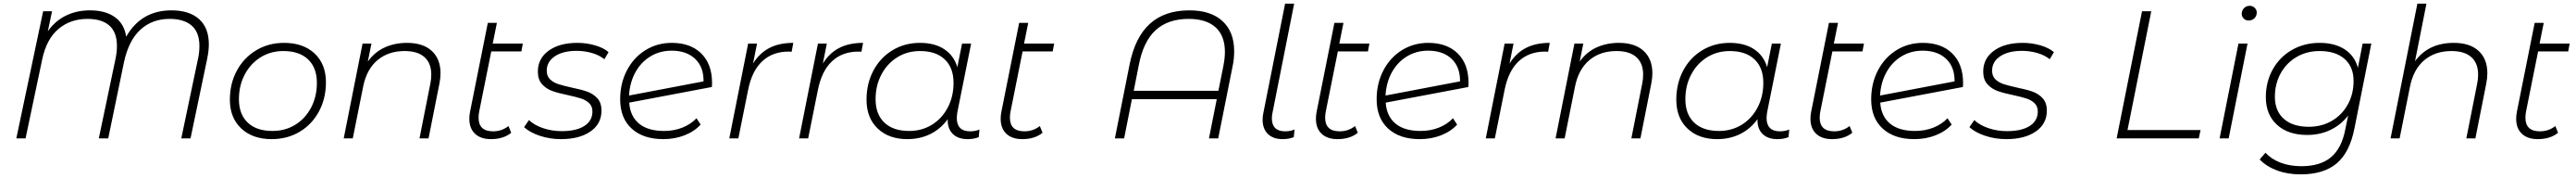

<svg xmlns="http://www.w3.org/2000/svg" viewBox="-20 -762 14209 980"><path d="M1132 -518Q1132 -483 1123 -439L1031 0H980L1072 -437Q1080 -472 1080 -509Q1080 -584 1037.5 -621Q995 -658 915 -658Q820 -658 755 -599Q690 -540 664 -420L577 0H525L617 -437Q625 -473 625 -509Q625 -584 583.5 -621Q542 -658 462 -658Q369 -658 303 -603Q237 -548 213 -436L121 0H70L218 -700H267L244 -590Q284 -647 343.5 -676Q403 -705 476 -705Q562 -705 614 -667.5Q666 -630 676 -560Q759 -705 926 -705Q1024 -705 1078 -657Q1132 -609 1132 -518Z M1248 -213Q1248 -302 1286.5 -373Q1325 -444 1393 -485Q1461 -526 1547 -526Q1653 -526 1715.5 -467.5Q1778 -409 1778 -309Q1778 -220 1739.5 -148.5Q1701 -77 1633 -36.5Q1565 4 1479 4Q1373 4 1310.5 -55Q1248 -114 1248 -213ZM1728 -306Q1728 -389 1679.5 -435Q1631 -481 1543 -481Q1473 -481 1417.5 -446.5Q1362 -412 1330 -351.5Q1298 -291 1298 -216Q1298 -133 1346.5 -87Q1395 -41 1483 -41Q1553 -41 1608.5 -75Q1664 -109 1696 -169.5Q1728 -230 1728 -306Z M2410 -359Q2410 -332 2404 -302L2344 0H2294L2354 -302Q2359 -325 2359 -352Q2359 -414 2321.5 -447.5Q2284 -481 2212 -481Q2122 -481 2062 -430.5Q2002 -380 1983 -284L1926 0H1876L1980 -522H2029L2009 -423Q2046 -475 2101.5 -500.5Q2157 -526 2225 -526Q2314 -526 2362 -481.5Q2410 -437 2410 -359Z M2624 -151Q2620 -132 2620 -114Q2620 -39 2700 -39Q2748 -39 2785 -68L2800 -31Q2757 4 2688 4Q2632 4 2600.5 -25.5Q2569 -55 2569 -108Q2569 -128 2573 -147L2671 -636H2721L2698 -522H2864L2856 -479H2690Z M2871 -62 2898 -101Q2927 -73 2975.5 -56.5Q3024 -40 3078 -40Q3159 -40 3203.5 -68.5Q3248 -97 3248 -148Q3248 -177 3230 -194Q3212 -211 3186 -219.5Q3160 -228 3114 -238Q3060 -249 3026.5 -261Q2993 -273 2970 -298.5Q2947 -324 2947 -368Q2947 -440 3006.5 -483Q3066 -526 3165 -526Q3215 -526 3262 -512.5Q3309 -499 3337 -475L3314 -436Q3285 -459 3244.5 -470.5Q3204 -482 3161 -482Q3085 -482 3040.5 -452Q2996 -422 2996 -373Q2996 -343 3014 -325.5Q3032 -308 3059.5 -299Q3087 -290 3133 -280Q3187 -269 3219.5 -257.5Q3252 -246 3275 -221Q3298 -196 3298 -153Q3298 -80 3237 -38Q3176 4 3074 4Q3013 4 2957.5 -14.5Q2902 -33 2871 -62Z M3908 -304 3907 -283 3451 -197Q3456 -122 3505 -81.5Q3554 -41 3643 -41Q3698 -41 3744.5 -59.5Q3791 -78 3822 -111L3845 -76Q3810 -38 3756 -17Q3702 4 3639 4Q3528 4 3464.5 -54Q3401 -112 3401 -215Q3401 -303 3438 -374Q3475 -445 3540 -485.5Q3605 -526 3686 -526Q3789 -526 3848.5 -467.5Q3908 -409 3908 -304ZM3450 -236 3861 -314Q3862 -393 3814.5 -438Q3767 -483 3685 -483Q3620 -483 3568 -451.5Q3516 -420 3485 -364Q3454 -308 3450 -236Z M4356 -526 4347 -477 4331 -478Q4242 -478 4185 -425Q4128 -372 4107 -268L4053 0H4003L4107 -522H4156L4134 -412Q4169 -469 4223.5 -497.5Q4278 -526 4356 -526Z M4741 -526 4732 -477 4716 -478Q4627 -478 4570 -425Q4513 -372 4492 -268L4438 0H4388L4492 -522H4541L4519 -412Q4554 -469 4608.5 -497.5Q4663 -526 4741 -526Z M5383 -49 5379 -7Q5352 4 5318 4Q5264 4 5235 -25.5Q5206 -55 5208 -106Q5170 -53 5113 -24.5Q5056 4 4985 4Q4883 4 4821.5 -54.5Q4760 -113 4760 -213Q4760 -302 4798 -373.5Q4836 -445 4903.5 -485.5Q4971 -526 5055 -526Q5136 -526 5189 -491Q5242 -456 5261 -392L5287 -522H5337L5261 -144Q5258 -126 5258 -111Q5258 -76 5276.5 -57.5Q5295 -39 5331 -39Q5361 -39 5383 -49ZM5240 -306Q5240 -389 5191.5 -435Q5143 -481 5055 -481Q4985 -481 4929.5 -446.5Q4874 -412 4842 -351.5Q4810 -291 4810 -216Q4810 -133 4858.5 -87Q4907 -41 4995 -41Q5065 -41 5120.5 -75Q5176 -109 5208 -169.5Q5240 -230 5240 -306Z M5555 -151Q5551 -132 5551 -114Q5551 -39 5631 -39Q5679 -39 5716 -68L5731 -31Q5688 4 5619 4Q5563 4 5531.5 -25.5Q5500 -55 5500 -108Q5500 -128 5504 -147L5602 -636H5652L5629 -522H5795L5787 -479H5621Z M6788 -480Q6788 -437 6780 -400L6700 0H6649L6692 -216H6224L6181 0H6130L6211 -406Q6241 -557 6323 -631Q6405 -705 6541 -705Q6659 -705 6723.5 -646Q6788 -587 6788 -480ZM6737 -476Q6737 -565 6685.5 -611.5Q6634 -658 6537 -658Q6423 -658 6355 -596Q6287 -534 6262 -404L6234 -262H6701L6729 -401Q6737 -444 6737 -476Z M6945 -102Q6945 -121 6949 -140L7069 -742H7119L7000 -144Q6996 -128 6996 -110Q6996 -75 7014.5 -57Q7033 -39 7069 -39Q7099 -39 7121 -49L7117 -7Q7090 4 7056 4Q7003 4 6974 -24.5Q6945 -53 6945 -102Z M7294 -151Q7290 -132 7290 -114Q7290 -39 7370 -39Q7418 -39 7455 -68L7470 -31Q7427 4 7358 4Q7302 4 7270.5 -25.5Q7239 -55 7239 -108Q7239 -128 7243 -147L7341 -636H7391L7368 -522H7534L7526 -479H7360Z M8081 -304 8080 -283 7624 -197Q7629 -122 7678 -81.5Q7727 -41 7816 -41Q7871 -41 7917.5 -59.5Q7964 -78 7995 -111L8018 -76Q7983 -38 7929 -17Q7875 4 7812 4Q7701 4 7637.5 -54Q7574 -112 7574 -215Q7574 -303 7611 -374Q7648 -445 7713 -485.5Q7778 -526 7859 -526Q7962 -526 8021.5 -467.5Q8081 -409 8081 -304ZM7623 -236 8034 -314Q8035 -393 7987.5 -438Q7940 -483 7858 -483Q7793 -483 7741 -451.5Q7689 -420 7658 -364Q7627 -308 7623 -236Z M8529 -526 8520 -477 8504 -478Q8415 -478 8358 -425Q8301 -372 8280 -268L8226 0H8176L8280 -522H8329L8307 -412Q8342 -469 8396.5 -497.5Q8451 -526 8529 -526Z M9095 -359Q9095 -332 9089 -302L9029 0H8979L9039 -302Q9044 -325 9044 -352Q9044 -414 9006.5 -447.5Q8969 -481 8897 -481Q8807 -481 8747 -430.5Q8687 -380 8668 -284L8611 0H8561L8665 -522H8714L8694 -423Q8731 -475 8786.5 -500.5Q8842 -526 8910 -526Q8999 -526 9047 -481.5Q9095 -437 9095 -359Z M9850 -49 9846 -7Q9819 4 9785 4Q9731 4 9702 -25.5Q9673 -55 9675 -106Q9637 -53 9580 -24.5Q9523 4 9452 4Q9350 4 9288.5 -54.5Q9227 -113 9227 -213Q9227 -302 9265 -373.5Q9303 -445 9370.5 -485.5Q9438 -526 9522 -526Q9603 -526 9656 -491Q9709 -456 9728 -392L9754 -522H9804L9728 -144Q9725 -126 9725 -111Q9725 -76 9743.5 -57.5Q9762 -39 9798 -39Q9828 -39 9850 -49ZM9707 -306Q9707 -389 9658.5 -435Q9610 -481 9522 -481Q9452 -481 9396.5 -446.5Q9341 -412 9309 -351.5Q9277 -291 9277 -216Q9277 -133 9325.5 -87Q9374 -41 9462 -41Q9532 -41 9587.5 -75Q9643 -109 9675 -169.5Q9707 -230 9707 -306Z M10022 -151Q10018 -132 10018 -114Q10018 -39 10098 -39Q10146 -39 10183 -68L10198 -31Q10155 4 10086 4Q10030 4 9998.5 -25.5Q9967 -55 9967 -108Q9967 -128 9971 -147L10069 -636H10119L10096 -522H10262L10254 -479H10088Z M10809 -304 10808 -283 10352 -197Q10357 -122 10406 -81.5Q10455 -41 10544 -41Q10599 -41 10645.5 -59.5Q10692 -78 10723 -111L10746 -76Q10711 -38 10657 -17Q10603 4 10540 4Q10429 4 10365.5 -54Q10302 -112 10302 -215Q10302 -303 10339 -374Q10376 -445 10441 -485.5Q10506 -526 10587 -526Q10690 -526 10749.5 -467.5Q10809 -409 10809 -304ZM10351 -236 10762 -314Q10763 -393 10715.5 -438Q10668 -483 10586 -483Q10521 -483 10469 -451.5Q10417 -420 10386 -364Q10355 -308 10351 -236Z M10844 -62 10871 -101Q10900 -73 10948.5 -56.5Q10997 -40 11051 -40Q11132 -40 11176.5 -68.5Q11221 -97 11221 -148Q11221 -177 11203 -194Q11185 -211 11159 -219.5Q11133 -228 11087 -238Q11033 -249 10999.5 -261Q10966 -273 10943 -298.5Q10920 -324 10920 -368Q10920 -440 10979.5 -483Q11039 -526 11138 -526Q11188 -526 11235 -512.5Q11282 -499 11310 -475L11287 -436Q11258 -459 11217.5 -470.5Q11177 -482 11134 -482Q11058 -482 11013.5 -452Q10969 -422 10969 -373Q10969 -343 10987 -325.5Q11005 -308 11032.5 -299Q11060 -290 11106 -280Q11160 -269 11192.5 -257.5Q11225 -246 11248 -221Q11271 -196 11271 -153Q11271 -80 11210 -38Q11149 4 11047 4Q10986 4 10930.5 -14.5Q10875 -33 10844 -62Z M11796 -700H11847L11716 -46H12119L12109 0H11656Z M12328 -522H12378L12274 0H12224ZM12346 -686Q12346 -704 12358.5 -717Q12371 -730 12390 -730Q12406 -730 12417.5 -719Q12429 -708 12429 -693Q12429 -674 12416 -661.5Q12403 -649 12384 -649Q12368 -649 12357 -660Q12346 -671 12346 -686Z M13061 -522 12968 -56Q12942 77 12870 137.5Q12798 198 12671 198Q12599 198 12541 176.5Q12483 155 12445 116L12477 79Q12509 114 12560 133.5Q12611 153 12675 153Q12779 153 12838 104Q12897 55 12917 -48L12933 -126Q12894 -75 12836 -47Q12778 -19 12707 -19Q12602 -19 12540.5 -75Q12479 -131 12479 -227Q12479 -311 12517 -379.5Q12555 -448 12623 -487Q12691 -526 12776 -526Q12858 -526 12913 -491Q12968 -456 12987 -389L13013 -522ZM12963 -316Q12963 -394 12913.5 -437.5Q12864 -481 12776 -481Q12705 -481 12649 -448.5Q12593 -416 12561 -358.5Q12529 -301 12529 -229Q12529 -151 12578.5 -107.5Q12628 -64 12716 -64Q12787 -64 12843 -96.5Q12899 -129 12931 -186.5Q12963 -244 12963 -316Z M13701 -359Q13701 -332 13695 -302L13635 0H13585L13645 -302Q13650 -325 13650 -352Q13650 -414 13612.5 -447.5Q13575 -481 13503 -481Q13413 -481 13353 -430.5Q13293 -380 13274 -284L13217 0H13167L13315 -742H13365L13302 -425Q13376 -526 13516 -526Q13605 -526 13653 -481.5Q13701 -437 13701 -359Z M13915 -151Q13911 -132 13911 -114Q13911 -39 13991 -39Q14039 -39 14076 -68L14091 -31Q14048 4 13979 4Q13923 4 13891.5 -25.5Q13860 -55 13860 -108Q13860 -128 13864 -147L13962 -636H14012L13989 -522H14155L14147 -479H13981Z"/></svg>

Font: Montserrat Alternates Light
Style: Italic
Weight: 300
Italic angle: -11.3°
Designer: Julieta Ulanovsky
Foundry: Julieta Ulanovsky
Version: Version 7.200